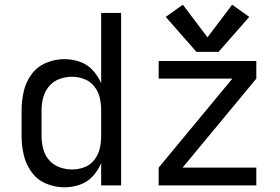

<svg xmlns="http://www.w3.org/2000/svg" viewBox="-20 -790 1192 818"><path d="M911 -569 1042 -718 969 -770 864 -631 759 -770 686 -718 817 -569ZM254 8Q288 8 320 -3Q352 -14 375 -39Q398 -64 411 -95V0H496V-735H411V-435Q398 -466 375 -491Q352 -516 320 -527Q288 -538 254 -538Q214 -538 176 -522Q138 -506 114 -473Q90 -440 81 -400Q72 -360 72 -320V-210Q72 -170 81 -130.5Q90 -91 114 -57.5Q138 -24 176 -8Q214 8 254 8ZM656 0H1072V-76H758L1072 -455V-530H656V-455H970L656 -76ZM287 -68Q260 -68 233.5 -77.5Q207 -87 189 -108Q171 -129 164 -156Q157 -183 157 -210V-320Q157 -348 164 -374.5Q171 -401 189 -422.5Q207 -444 233.5 -453.5Q260 -463 287 -463Q314 -463 339.5 -453Q365 -443 382 -421.5Q399 -400 405 -373.5Q411 -347 411 -320V-210Q411 -183 405 -157Q399 -131 382 -109Q365 -87 339.5 -77.5Q314 -68 287 -68Z"/></svg>

Font: Iosevka Sparkle
Style: Regular
Weight: 400
Designer: Belleve Invis
Foundry: Belleve Invis
Version: Version 4.5.0; ttfautohint (v1.8.3)